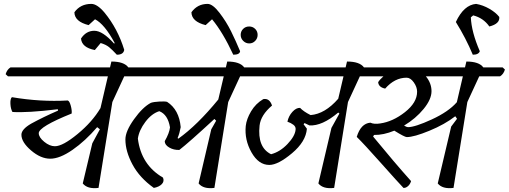

<svg xmlns="http://www.w3.org/2000/svg" viewBox="-20 -965 2613 986"><path d="M90 -273Q90 -301 140 -330Q202 -364 278 -397L277 -404Q120 -385 44 -390Q35 -405 33.5 -431Q32 -457 41 -466Q187 -441 328 -449Q337 -446 343.5 -422Q350 -398 348 -382Q179 -314 179 -281Q179 -260 207 -237Q235 -214 262 -214Q302 -214 378 -276.5Q454 -339 496 -410L534 -573H21L9 -584Q16 -608 34 -619H545L552 -649Q617 -649 639 -619H738L750 -608Q743 -584 725 -573H618L557 -441L486 0Q429 7 405 -23L454 -229L493 -301L479 -312Q418 -241 352.5 -195.5Q287 -150 238 -150Q189 -150 139.5 -192.5Q90 -235 90 -273Z M449 -945Q479 -945 517 -900Q585 -817 618 -709Q614 -684 580 -684Q556 -710 540 -723Q524 -736 497 -744L467 -708Q400 -721 396 -767Q422 -807 464.5 -807Q507 -807 566 -741L569 -744Q517 -841 468 -866L435 -836Q363 -854 362 -902Q393 -945 449 -945Z M624 -249Q624 -291 668.5 -353Q713 -415 755 -437Q770 -442 798.5 -443.5Q827 -445 838 -442Q900 -402 908 -312Q902 -279 892 -256L896 -253Q993 -322 1101 -454L1129 -573H618L606 -584Q613 -608 631 -619H1140L1147 -649Q1212 -649 1234 -619H1333L1345 -608Q1338 -584 1320 -573H1213L1152 -441L1081 0Q1024 7 1000 -23L1065 -301L1090 -345L1081 -354Q950 -233 901 -195Q872 -194 849 -207.5Q826 -221 826 -240Q850 -282 853 -311Q842 -377 798 -394Q759 -382 726.5 -339Q694 -296 688 -253Q705 -118 817 -53Q825 -34 811 -19.5Q797 -5 770 0Q697 -52 660.5 -120Q624 -188 624 -249Z M1046 -945Q1072 -945 1107 -899.5Q1142 -854 1166.5 -804.5Q1191 -755 1213 -702Q1211 -684 1178 -684Q1124 -800 1069 -866L1036 -836Q964 -854 963 -902Q994 -945 1046 -945ZM1290.5 -755Q1278 -742 1260 -742Q1242 -742 1229 -755Q1216 -768 1216 -786Q1216 -804 1228.5 -816.5Q1241 -829 1259.5 -829Q1278 -829 1290.5 -816.5Q1303 -804 1303 -786Q1303 -768 1290.5 -755Z M1363 -118Q1308 -118 1271.5 -182.5Q1235 -247 1242 -318Q1246 -354 1269.5 -393.5Q1293 -433 1332 -456Q1364 -462 1377 -423Q1319 -374 1313 -320Q1301 -208 1372 -173Q1418 -185 1456.5 -225.5Q1495 -266 1498 -299Q1500 -314 1487 -324Q1474 -334 1456 -340Q1462 -369 1481.5 -390.5Q1501 -412 1521 -411Q1539 -392 1575 -374Q1649 -380 1717 -458L1744 -573H1209L1197 -584Q1204 -608 1222 -619H1755L1762 -649Q1827 -649 1849 -619H1948L1960 -608Q1953 -584 1935 -573H1828L1767 -441L1696 0Q1639 7 1615 -23L1682 -308L1723 -382L1717 -387Q1634 -317 1569 -321L1544 -333L1539 -327L1556 -304Q1551 -238 1479.5 -178Q1408 -118 1363 -118Z M2069 -261Q2058 -261 2005 -294Q1949 -271 1901 -272L1896 -264Q2005 -131 2091 -35Q2086 -18 2074.5 -8.5Q2063 1 2052 0Q2025 -28 1937 -127Q1849 -226 1812 -262Q1833 -331 1882 -335Q1901 -326 1932 -331Q1997 -340 2059.5 -389Q2122 -438 2122 -494Q2122 -518 2105 -542Q2088 -566 2068 -566Q2007 -566 1958 -510Q1924 -517 1922 -543Q1929 -555 1949 -573H1828L1816 -584Q1823 -608 1841 -619H2368L2375 -649Q2440 -649 2462 -619H2561L2573 -608Q2566 -584 2548 -573H2441L2380 -441L2309 0Q2252 7 2228 -23L2297 -315L2327 -355L2318 -368Q2264 -326 2185 -293.5Q2106 -261 2069 -261ZM2167 -573Q2196 -538 2196 -496.5Q2196 -455 2155.5 -405.5Q2115 -356 2055 -320Q2069 -312 2075 -312Q2111 -312 2197 -351.5Q2283 -391 2326 -440L2357 -573Z M2321 -852Q2362 -940 2425 -945Q2460 -939 2493 -920Q2526 -901 2544 -878Q2548 -843 2493 -829Q2462 -873 2410 -886L2398 -876Q2401 -801 2444 -702Q2438 -684 2408 -684Q2373 -768 2321 -852Z"/></svg>

Font: Tillana
Style: Regular
Weight: 400
Designer: Lipi Raval (Devanagari, Latin), Jonny Pinhorn (Latin)
Foundry: Indian Type Foundry
Version: Version 2.003;PS 1.0;hotconv 1.0.79;makeotf.lib2.5.61930; tt